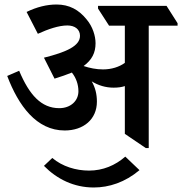

<svg xmlns="http://www.w3.org/2000/svg" viewBox="-20 -650 808 852"><path d="M267 -71C350 -71 410 -120 410 -199C410 -232 403 -261 387 -289C416 -271 449 -261 484 -261C503 -261 519 -263 534 -268V-56L627 7H640V-536H768V-547L719 -624H415V-612L464 -536H534V-371C509 -353 475 -342 437 -342C407 -342 378 -348 351 -357C388 -384 404 -416 404 -458C404 -491 391 -532 365 -563C330 -607 287 -630 231 -630C188 -630 143 -619 98 -597L148 -500C194 -521 241 -537 279 -537C312 -537 335 -520 335 -491C335 -446 275 -419 175 -394L222 -301C251 -310 277 -319 299 -328C318 -304 328 -275 328 -245C328 -202 293 -170 243 -170C163 -170 110 -229 65 -336L12 -313C62 -181 142 -71 267 -71ZM396 182C464 182 535 159 599 105L536 45C491 84 437 107 375 107C317 107 257 89 212 51L175 86C233 145 308 182 396 182Z"/></svg>

Font: Noto Serif Devanagari SemiBold
Style: Regular
Weight: 600
Designer: Universal Thirst, Indian Type Foundry and the Monotype Design Team
Foundry: Monotype Imaging Inc.
Version: Version 2.004